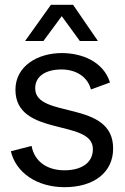

<svg xmlns="http://www.w3.org/2000/svg" viewBox="-20 -764 518 796"><path d="M248 12C369 12 449 -49 449 -148C450 -352 127 -270 126 -397C125 -446 167 -476 235 -476C297 -476 344 -444 357 -393L436 -422C409 -508 321 -544 236 -544C136 -544 44 -490 44 -392C44 -195 364 -272 365 -147C366 -90 319 -58 247 -58C174 -58 122 -96 111 -159L25 -137C46 -48 133 12 248 12ZM84 -594H160L236 -697L311 -594H386L283 -744H191Z"/></svg>

Font: Ronzino
Style: Regular
Weight: 400
Designer: Nunzio Mazzaferro
Foundry: Collletttivo
Version: Version 1.000;Glyphs 3.3 (3337)